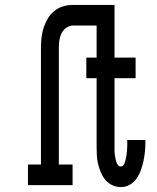

<svg xmlns="http://www.w3.org/2000/svg" viewBox="-20 -755 640 783"><path d="M473 8Q455 8 438.5 0.5Q422 -7 410.5 -20.5Q399 -34 392 -50.5Q385 -67 380.5 -84Q376 -101 375 -119Q374 -137 374 -155V-436H332V-520H374V-651H279Q264 -651 251.5 -642.5Q239 -634 232 -621Q225 -608 222.5 -593Q220 -578 220 -563V-84H276V0H94V-84H147V-563Q147 -583 149.5 -603.5Q152 -624 158.5 -643.5Q165 -663 175.5 -680.5Q186 -698 202.5 -711Q219 -724 238.5 -729.5Q258 -735 279 -735H447V-520H533V-436H447V-155Q447 -147 447 -139.5Q447 -132 448 -125Q449 -118 450.5 -110.5Q452 -103 454 -96Q456 -89 460.5 -82.5Q465 -76 473 -76Q480 -76 484 -82.5Q488 -89 490 -95.5Q492 -102 493.5 -109Q495 -116 496 -123Q497 -130 497.5 -137Q498 -144 498.5 -150.5Q499 -157 499 -164Q499 -171 499 -178V-184H573V-174Q573 -155 571 -136Q569 -117 565 -98Q561 -79 554.5 -61Q548 -43 537 -27Q526 -11 509 -1.5Q492 8 473 8Z"/></svg>

Font: Iosevka HT Medium Extended
Style: Regular
Weight: 500
Width: 7
Monospace: yes
Designer: Belleve Invis
Foundry: Belleve Invis
Version: Version 32.3.0; ttfautohint (v1.8.4)